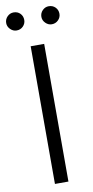

<svg xmlns="http://www.w3.org/2000/svg" viewBox="-116 -931 470 971"><g transform="rotate(-10 118.5 -445.5)"><path d="M153.3 0H84V-707H153.3ZM-17.6 -843.8Q-17.6 -863.3 -3.9 -877Q9.8 -890.6 28.3 -890.6Q48.8 -890.6 62 -877.2Q75.2 -863.8 75.2 -843.8Q75.2 -825.2 61.8 -811.5Q48.3 -797.9 28.3 -797.9Q10.3 -797.9 -3.7 -811.8Q-17.6 -825.7 -17.6 -843.8ZM163.1 -843.8Q163.1 -863.3 176.8 -877Q190.4 -890.6 209 -890.6Q229 -890.6 242.4 -877.2Q255.9 -863.8 255.9 -843.8Q255.9 -825.2 242.2 -811.5Q228.5 -797.9 209 -797.9Q190.9 -797.9 177 -811.8Q163.1 -825.7 163.1 -843.8Z"/></g></svg>

Font: Pretendard JP Light
Style: Regular
Weight: 300
Designer: Base glyphs from Inter by Rasmus Andersson; Hangeul glyphs from Noto Sans CJK(Source Han Sans) by Jang Soo-young and Kan
Foundry: Kil Hyung-jin
Version: Version 1.309